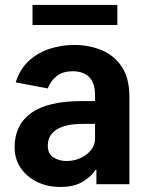

<svg xmlns="http://www.w3.org/2000/svg" viewBox="-20 -731 587 762"><path d="M362.6 0V-56.5H358.3Q345.5 -33.4 310.7 -11.2Q275.9 11 219.5 11Q168.7 11 127.5 -8.9Q86.3 -28.8 62.1 -64.5Q38 -100.1 38 -147Q38 -234.7 103.5 -282.3Q169 -329.9 305.8 -329.9H357.2V-352.6Q357.2 -402.3 333.8 -425.2Q310.4 -448.2 268.5 -448.2Q230.8 -448.2 206.7 -430.4Q182.5 -412.6 169.4 -380L42.3 -404.1Q59.3 -458.1 95.9 -490.8Q132.5 -523.4 179.2 -538Q225.9 -552.6 273.4 -552.6Q333.1 -552.6 383.2 -532Q433.2 -511.4 463.4 -465.9Q493.6 -420.5 493.6 -346.2V0ZM357.2 -239.3H306.5Q241.8 -239.3 205.8 -217.5Q169.7 -195.7 169.7 -152.7Q169.7 -120 192.5 -106Q215.2 -92 242.5 -92Q289.8 -92 323.5 -118.3Q357.2 -144.5 357.2 -181.1ZM445.7 -711.3V-631.7H109V-711.3Z"/></svg>

Font: Interface
Style: Bold
Weight: 700
Designer: Rasmus Andersson
Foundry: rsms
Version: Version 1.8